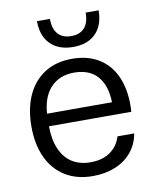

<svg xmlns="http://www.w3.org/2000/svg" viewBox="-83 -796 740 874"><g transform="rotate(-10 287.0 -359.5)"><path d="M39.2 -260.3Q39.2 -343.3 66.9 -404.6Q94.7 -465.8 147.4 -499.5Q200.2 -533.2 273.8 -533.2Q351.5 -533.2 404.3 -497.4Q457.2 -461.7 480.9 -397.3Q504.7 -332.8 498.8 -248.7H118Q118.7 -184.5 138.5 -140.9Q158.3 -97.3 193.5 -75.9Q228.7 -54.5 276.7 -54.5Q332 -54.5 368.1 -80Q404.2 -105.5 417.2 -149.5H494.7Q486 -100.5 456.1 -64.4Q426.2 -28.3 379.7 -9.6Q333.3 9.2 276.7 9.2Q202 9.2 148.6 -24.1Q95.2 -57.3 67.2 -118.2Q39.2 -179 39.2 -260.3ZM110.3 -306.8H428.7L420 -293.5Q420.3 -353.8 402.4 -392.9Q384.5 -432 351.8 -450.8Q319 -469.7 273.8 -469.7Q203.8 -469.7 162.8 -424.8Q121.8 -379.8 118.8 -295ZM147.3 -729.4H207.3Q207.3 -683.1 228.7 -659.3Q250 -635.5 289.9 -635.5Q329.8 -635.5 351.1 -659.3Q372.5 -683.1 372.5 -729.4H432.5Q431.8 -660.1 394.4 -622.6Q357 -585.1 289.9 -585.1Q245.5 -585.1 213.5 -602.1Q181.6 -619.1 164.5 -651.3Q147.3 -683.4 147.3 -729.4Z"/></g></svg>

Font: Mona Sans VF XLt
Style: Regular
Weight: 200
Designer: Deni Anggara
Foundry: GitHub
Version: Version 2.000;Glyphs 3.2.3 (3260)